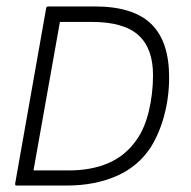

<svg xmlns="http://www.w3.org/2000/svg" viewBox="-20 -576 593 596"><path d="M31 0Q27 0 27 -4V-6L123 -549Q124 -556 129 -556H274Q393 -556 449 -502Q505 -448 505 -336Q505 -275 490 -218.5Q475 -162 448 -119Q409 -59 341.5 -29.5Q274 0 186 0ZM84 -47H194Q264 -47 317 -70Q370 -93 404 -142Q429 -177 442 -231Q455 -285 455 -343Q455 -426 409.5 -467Q364 -508 264 -508H166Z"/></svg>

Font: Zain Light
Style: Italic
Weight: 300
Italic angle: -10°
Designer: Zain,Boutros
Foundry: Mobile Telecommunications Company (Zain), 2024
Version: Version 1.51; ttfautohint (v1.8.4)